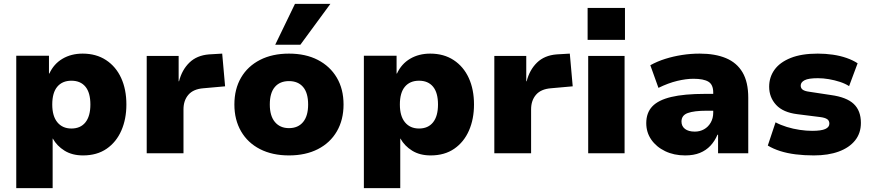

<svg xmlns="http://www.w3.org/2000/svg" viewBox="-20 -792 4496 992"><path d="M64 180V-504H233V-412H235Q258 -462 303 -488.5Q348 -515 407 -515Q477 -515 528 -481.5Q579 -448 606 -389Q633 -330 633 -252Q633 -177 607 -117.5Q581 -58 531 -23.5Q481 11 409 11Q353 11 313.5 -13.5Q274 -38 253 -76H252V180ZM349 -128Q396 -128 421.5 -160Q447 -192 447 -252Q447 -313 421.5 -344Q396 -375 349 -375Q302 -375 276 -344Q250 -313 250 -252Q250 -192 276.5 -160Q303 -128 349 -128Z M738 0V-503H903V-372H905Q920 -431 958.5 -468.5Q997 -506 1060 -511L1128 -515L1143 -346L1031 -336Q979 -332 953.5 -302.5Q928 -273 928 -227V0Z M1473 11Q1387 11 1323.5 -21.5Q1260 -54 1225.5 -113.5Q1191 -173 1191 -252Q1191 -332 1225.5 -391Q1260 -450 1323.5 -482.5Q1387 -515 1473 -515Q1559 -515 1622 -482.5Q1685 -450 1720 -391Q1755 -332 1755 -252Q1755 -173 1720.5 -113.5Q1686 -54 1622.5 -21.5Q1559 11 1473 11ZM1473 -130Q1520 -130 1546 -161.5Q1572 -193 1572 -252Q1572 -312 1546 -342.5Q1520 -373 1473 -373Q1426 -373 1400 -342.5Q1374 -312 1374 -252Q1374 -193 1400.5 -161.5Q1427 -130 1473 -130ZM1402 -561 1504 -772H1687L1532 -561Z M1860 180V-504H2029V-412H2031Q2054 -462 2099 -488.5Q2144 -515 2203 -515Q2273 -515 2324 -481.5Q2375 -448 2402 -389Q2429 -330 2429 -252Q2429 -177 2403 -117.5Q2377 -58 2327 -23.5Q2277 11 2205 11Q2149 11 2109.5 -13.5Q2070 -38 2049 -76H2048V180ZM2145 -128Q2192 -128 2217.5 -160Q2243 -192 2243 -252Q2243 -313 2217.5 -344Q2192 -375 2145 -375Q2098 -375 2072 -344Q2046 -313 2046 -252Q2046 -192 2072.5 -160Q2099 -128 2145 -128Z M2534 0V-503H2699V-372H2701Q2716 -431 2754.5 -468.5Q2793 -506 2856 -511L2924 -515L2939 -346L2827 -336Q2775 -332 2749.5 -302.5Q2724 -273 2724 -227V0Z M3016 -586V-751H3209V-586ZM3019 0V-503H3207V0Z M3520 11Q3462 11 3416.5 -11Q3371 -33 3345 -70.5Q3319 -108 3319 -156Q3319 -209 3350 -242Q3381 -275 3448 -291Q3515 -307 3623 -307H3687V-220H3632Q3599 -220 3574.5 -217Q3550 -214 3533.5 -208Q3517 -202 3509 -191Q3501 -180 3501 -164Q3501 -140 3519 -126Q3537 -112 3570 -112Q3596 -112 3617.5 -124Q3639 -136 3652 -158.5Q3665 -181 3665 -210V-314Q3665 -355 3640 -370Q3615 -385 3563 -385Q3525 -385 3479 -374Q3433 -363 3382 -338L3340 -455Q3376 -475 3417.5 -488Q3459 -501 3504 -508Q3549 -515 3595 -515Q3675 -515 3731 -491.5Q3787 -468 3816.5 -418Q3846 -368 3846 -287V0H3690V-96H3687Q3673 -63 3650.5 -39Q3628 -15 3596 -2Q3564 11 3520 11Z M4185 11Q4135 11 4091 5.5Q4047 0 4011 -11.5Q3975 -23 3947 -40L3987 -160Q4013 -146 4045.5 -136Q4078 -126 4112 -121Q4146 -116 4176 -116Q4223 -116 4244 -125.5Q4265 -135 4265 -153Q4265 -169 4253.5 -176.5Q4242 -184 4219 -187L4100 -202Q4026 -211 3990 -250Q3954 -289 3954 -344Q3954 -393 3981.5 -431.5Q4009 -470 4065 -492.5Q4121 -515 4205 -515Q4245 -515 4283 -509.5Q4321 -504 4354 -492.5Q4387 -481 4411 -465L4367 -347Q4347 -360 4319.5 -369Q4292 -378 4262.5 -383Q4233 -388 4206 -388Q4157 -388 4137 -377.5Q4117 -367 4117 -350Q4117 -336 4127.5 -328.5Q4138 -321 4161 -318L4273 -301Q4354 -290 4391 -255Q4428 -220 4428 -157Q4428 -104 4398 -66.5Q4368 -29 4313.5 -9Q4259 11 4185 11Z"/></svg>

Font: Nunito Sans 8pt Black
Style: Regular
Weight: 900
Version: Version 3.101;gftools[0.9.27]